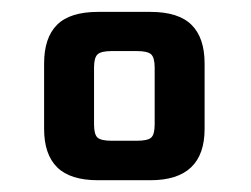

<svg xmlns="http://www.w3.org/2000/svg" viewBox="-20 -646 423 323"><path d="M324.2 -539.1V-429.2Q324.2 -342.8 232.9 -342.8H145Q98.1 -342.8 76.2 -364.5Q54.2 -386.2 54.2 -429.2V-539.1Q54.2 -582.5 75.9 -604.2Q97.7 -626 145 -626H232.9Q280.3 -626 302.2 -604.2Q324.2 -582.5 324.2 -539.1ZM240.2 -437V-532.2Q240.2 -548.8 234.4 -554.4Q228.5 -560.1 210 -560.1H168Q149.9 -560.1 144 -554.4Q138.2 -548.8 138.2 -532.2V-437Q138.2 -419.9 144 -414.6Q149.9 -409.2 168 -409.2H210Q228.5 -409.2 234.4 -414.6Q240.2 -419.9 240.2 -437Z"/></svg>

Font: Teko
Style: Regular
Weight: 400
Designer: Manushi Parikh, Jonny Pinhorn
Foundry: Indian Type Foundry
Version: Version 2.000;PS 1.0;hotconv 1.0.79;makeotf.lib2.5.61930